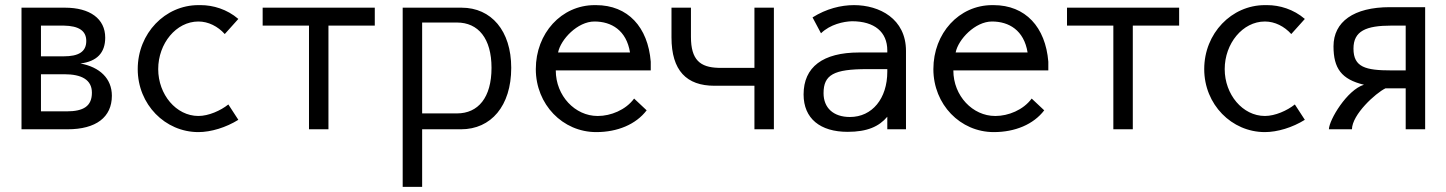

<svg xmlns="http://www.w3.org/2000/svg" viewBox="-20 -505 5650 750"><path d="M140 -215H231C298 -215 339 -194 339 -143C339 -90 306 -70 240 -70H140ZM140 -405H229C289 -404 317 -384 317 -345C317 -302 286 -285 229 -285H140ZM64 -475V0H244C355 0 417 -47 417 -131C417 -198 370 -243 294 -257C359 -265 391 -299 391 -358C391 -432 331 -475 234 -475Z M755 -485C625 -485 518 -375 518 -235C518 -97 625 11 755 11C804 11 863 -7 911 -37L872 -97C842 -73 795 -52 755 -52C668 -52 598 -136 598 -235C598 -335 668 -421 755 -421C794 -421 831 -402 858 -372L911 -431C867 -469 812 -485 764 -485Z M1006 -475V-405H1187V0H1263V-405H1444V-475Z M1765 -62H1629V-417H1765C1848 -417 1900 -355 1900 -240C1900 -124 1848 -62 1765 -62ZM1783 -475H1553V225H1629V0H1781C1898 0 1977 -91 1977 -240C1977 -385 1899 -475 1783 -475Z M2457 -120C2424 -75 2365 -52 2316 -52H2314C2227 -52 2151 -130 2151 -230H2522V-264C2511 -399 2433 -485 2308 -485H2303C2173 -485 2073 -375 2073 -235C2073 -97 2178 11 2309 11C2392 11 2464 -19 2506 -74ZM2160 -300C2170 -351 2236 -421 2302 -421C2368 -421 2427 -387 2441 -300Z M2927 -240H2786C2715 -242 2679 -271 2679 -361V-475H2603V-359C2603 -229 2662 -170 2771 -170H2927V0H3003V-475H2927Z M3519 -306C3519 -432 3415 -485 3316 -485C3265 -485 3208 -471 3154 -437L3187 -375C3223 -410 3275 -421 3308 -422C3396 -422 3446 -380 3446 -308V-300H3336C3194 -300 3119 -243 3119 -136C3119 -42 3184 10 3291 10C3368 10 3414 -11 3446 -49V0H3519ZM3446 -235V-225C3446 -120 3387 -48 3300 -48C3235 -48 3197 -84 3197 -141C3197 -213 3237 -235 3367 -235Z M4010 -120C3977 -75 3918 -52 3869 -52H3867C3780 -52 3704 -130 3704 -230H4075V-264C4064 -399 3986 -485 3861 -485H3856C3726 -485 3626 -375 3626 -235C3626 -97 3731 11 3862 11C3945 11 4017 -19 4059 -74ZM3713 -300C3723 -351 3789 -421 3855 -421C3921 -421 3980 -387 3994 -300Z M4148 -475V-405H4329V0H4405V-405H4586V-475Z M4921 -485C4791 -485 4684 -375 4684 -235C4684 -97 4791 11 4921 11C4970 11 5029 -7 5077 -37L5038 -97C5008 -73 4961 -52 4921 -52C4834 -52 4764 -136 4764 -235C4764 -335 4834 -421 4921 -421C4960 -421 4997 -402 5024 -372L5077 -431C5033 -469 4978 -485 4930 -485Z M5547 0V-477H5409C5268 -477 5189 -420 5189 -324C5189 -238 5220 -195 5308 -174C5242 -154 5172 -37 5171 0H5261C5262 -58 5353 -141 5392 -160H5471V0ZM5471 -230H5415C5315 -230 5267 -242 5267 -315C5267 -384 5316 -405 5415 -405H5471Z"/></svg>

Font: Mint Spirit
Style: Regular
Weight: 400
Designer: HARENDAL Hirwen
Foundry: Arkandis Digital Foundry.
Version: Version 1.004;FFEdit